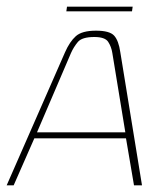

<svg xmlns="http://www.w3.org/2000/svg" viewBox="-30 -556 495 576"><path d="M-10 0 165 -399Q179 -431 197.5 -447.5Q216 -464 258 -464Q299 -464 312.5 -449Q326 -434 331 -399L396 0H372L348 -141H73L11 0ZM81 -159H346L307 -397Q304 -416 294.5 -430.5Q285 -445 253 -445Q216 -445 203.5 -430Q191 -415 183 -397ZM169 -522 171 -536H368L366 -522Z"/></svg>

Font: Genos Thin
Style: Italic
Weight: 100
Italic angle: -8°
Designer: Robert E. Leuschke
Foundry: Robert E. Leuschke
Version: Version 1.010